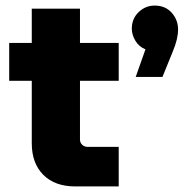

<svg xmlns="http://www.w3.org/2000/svg" viewBox="-20 -669 669 689"><path d="M250 0Q177 0 135.5 -41.5Q94 -83 94 -155V-638H267V-168Q267 -157 275 -149.5Q283 -142 294 -142H406V0ZM13 -379V-515H406V-379ZM467 -393 502 -492Q479 -501 466 -522.5Q453 -544 453 -566Q453 -602 477.5 -625.5Q502 -649 535 -649Q573 -649 596 -623.5Q619 -598 619 -563Q619 -529 600 -484L563 -393Z"/></svg>

Font: MuseoModerno Thin ExtraBold
Style: Regular
Weight: 800
Version: Version 1.002